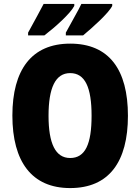

<svg xmlns="http://www.w3.org/2000/svg" viewBox="-20 -947 714 977"><path d="M551 -917V-927H394C380 -896 348 -843 315 -781V-767H403C450 -806 533 -880 551 -917ZM358 -917V-927H202C187 -897 157 -844 123 -781V-767H206C261 -809 339 -879 358 -917ZM631 -358C631 -593 535 -725 337 -725C141 -725 43 -592 43 -359C43 -124 142 10 337 10C535 10 631 -124 631 -358ZM227 -358C227 -500 262 -575 337 -575C413 -575 446 -502 446 -358C446 -214 414 -143 337 -143C262 -143 227 -217 227 -358Z"/></svg>

Font: Noto Sans Hebrew Condensed Black
Style: Regular
Weight: 900
Width: 3
Designer: Monotype Design Team
Foundry: Monotype Imaging Inc.
Version: Version 2.004